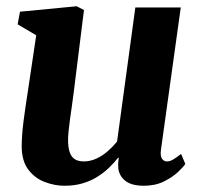

<svg xmlns="http://www.w3.org/2000/svg" viewBox="-20 -585 646 615"><path d="M186.5 10Q155.5 10 124 -1.8Q92.5 -13.5 71.2 -41Q50 -68.5 49.5 -115Q49.5 -132.5 51 -153.5Q52.5 -174.5 55.5 -197.8Q58.5 -221 62 -244.8Q65.5 -268.5 69 -291L96 -472L36.5 -507L44 -547.5L225.5 -565L249 -553L216 -288.5Q213.5 -267 210.2 -245Q207 -223 204.2 -203Q201.5 -183 199.8 -166Q198 -149 198 -137Q198 -112 203.5 -96.8Q209 -81.5 220 -74.8Q231 -68 248.5 -68Q269 -68 288.8 -77Q308.5 -86 325.2 -100.8Q342 -115.5 355 -131.5L413.5 -561H559L495.5 -105Q493 -85.5 498.8 -76.8Q504.5 -68 514.5 -68Q523.5 -68 532.8 -73Q542 -78 560 -92L573.5 -60Q568.5 -51.5 551 -34.8Q533.5 -18 505.5 -4Q477.5 10 441 10Q402.5 10 382.8 -4.8Q363 -19.5 359 -44.5Q359 -47.5 358.8 -51.5Q358.5 -55.5 358.5 -60.2Q358.5 -65 359.2 -69.8Q360 -74.5 360.5 -79L358.5 -80Q346 -64 329.5 -48Q313 -32 292 -18.8Q271 -5.5 244.8 2.2Q218.5 10 186.5 10Z"/></svg>

Font: Merriweather 24pt ExtraBold
Style: Italic
Weight: 800
Italic angle: -7.8°
Version: Version 2.101